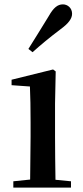

<svg xmlns="http://www.w3.org/2000/svg" viewBox="-20 -859 382 879"><path d="M110 -635 129 -620C166 -653 204 -685 257 -725C294 -752 310 -774 310 -796C310 -823 289 -839 268 -839C244 -839 225 -824 203 -785C166 -724 138 -680 110 -635ZM117 0H305V-29L234 -36C233 -93 232 -177 232 -232V-385L235 -532L223 -541L33 -494V-469L117 -463C119 -414 120 -367 120 -300V-232L118 -37L41 -29V0Z"/></svg>

Font: Noto Serif JP SemiBold
Style: Regular
Weight: 600
Designer: Ryoko NISHIZUKA 西塚涼子 (kana & ideographs); Frank Grießhammer (Latin, Greek & Cyrillic); Wenlong ZHANG 张文龙 (bopomofo); San
Foundry: Adobe
Version: Version 2.001;hotconv 1.1.0;makeotfexe 2.6.0